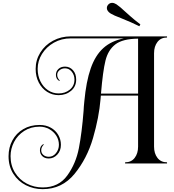

<svg xmlns="http://www.w3.org/2000/svg" viewBox="-20 -1051 1219 1346"><path d="M1060 -678V-23Q1060 25 1084 56Q1108 87 1151 87V95H857V87Q900 87 924 56Q948 25 948 -23V-381H687L685 -357Q674 -227 632 -83Q590 61 502.5 168Q415 275 279 275Q216 275 161.5 247.5Q107 220 73.5 167.5Q40 115 40 44Q40 -17 67 -67Q94 -117 143.5 -146Q193 -175 258 -175Q302 -175 336 -156Q370 -137 388.5 -105Q407 -73 407 -36Q407 6 381.5 33Q356 60 322 60Q293 60 276.5 43.5Q260 27 260 2Q260 -27 284 -41L287 -37Q280 -31 274.5 -20.5Q269 -10 269 2Q269 22 284 35Q299 48 322 48Q352 48 372.5 22.5Q393 -3 393 -36Q393 -71 374.5 -100Q356 -129 325 -146Q294 -163 258 -163Q196 -163 149.5 -133Q103 -103 78.5 -55.5Q54 -8 54 44Q54 109 85 159Q116 209 167.5 236Q219 263 279 263Q391 263 451.5 179.5Q512 96 533 -12.5Q554 -121 566 -274Q567 -301 571 -339Q584 -480 616 -571.5Q648 -663 704.5 -714Q761 -765 849 -782H477Q411 -782 358 -752Q305 -722 274.5 -673Q244 -624 244 -568Q244 -520 263.5 -480.5Q283 -441 316.5 -418.5Q350 -396 391 -396Q437 -396 469.5 -422.5Q502 -449 502 -493Q502 -525 483 -548.5Q464 -572 436 -572Q413 -572 397 -558.5Q381 -545 381 -526Q381 -514 386.5 -503.5Q392 -493 399 -487L396 -483Q372 -497 372 -526Q372 -551 389.5 -567.5Q407 -584 436 -584Q469 -584 491.5 -559Q514 -534 514 -493Q514 -444 478 -414Q442 -384 391 -384Q347 -384 310.5 -407Q274 -430 252 -472Q230 -514 230 -568Q230 -630 262.5 -682.5Q295 -735 351.5 -765.5Q408 -796 477 -796H1151V-788Q1108 -788 1084 -757Q1060 -726 1060 -678ZM948 -395V-780Q840 -779 789 -740Q738 -701 719.5 -626.5Q701 -552 688 -395ZM857 -970Q864 -964 893.5 -937.5Q923 -911 964 -880L957 -867Q903 -894 828 -924Q777 -943 756 -956Q729 -973 729 -995Q729 -1005 735 -1014Q747 -1031 766 -1031Q780 -1031 796 -1021Q820 -1005 857 -970Z"/></svg>

Font: Myanmar April Display
Style: Regular
Weight: 400
Designer: Khon Soe Zaw Thu
Foundry: Myanmar OS
Version: Version 2.50 April 12, 2019